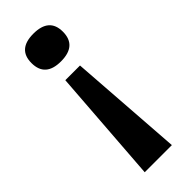

<svg xmlns="http://www.w3.org/2000/svg" viewBox="-225 -568 730 730"><g transform="rotate(-45 140.0 -203.0)"><path d="M100 -328H179L212 133H66ZM139 -539Q224 -539 224 -465Q224 -390 139 -390Q55 -390 55 -465Q55 -539 139 -539Z"/></g></svg>

Font: Bricolage Grotesque 12pt SemiBold
Style: Regular
Weight: 600
Designer: Mathieu Triay
Foundry: Atelier Triay
Version: Version 1.001; ttfautohint (v1.8.4.7-5d5b);gftools[0.9.33.de